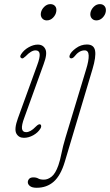

<svg xmlns="http://www.w3.org/2000/svg" viewBox="-20 -662 534 932"><path d="M207 -563Q193 -563 184.5 -573.2Q176 -583.5 178.5 -599.5Q181.5 -616 194.8 -629Q208 -642 224.5 -642Q239.5 -642 247.8 -632Q256 -622 253 -605.5Q250.5 -589.5 237.5 -576.2Q224.5 -563 207 -563ZM98.5 -92Q84 -53.5 86.8 -37Q89.5 -20.5 107 -20.5Q117 -20.5 128.5 -26.8Q140 -33 154.5 -48Q168.5 -62 176 -58Q180 -55.5 180 -49.5Q180 -43.5 176 -37.5Q164 -18 141.5 -5.5Q119 7 96 7Q70.5 7 59.2 -14.2Q48 -35.5 67 -88L160.5 -345.5Q174.5 -383 172.5 -400.2Q170.5 -417.5 152.5 -417.5Q131.5 -417.5 104.5 -389Q98.5 -383.5 93.5 -380.2Q88.5 -377 83.5 -380Q73.5 -385.5 83 -399.5Q96.5 -420 119.5 -432.8Q142.5 -445.5 163.5 -445.5Q189.5 -445.5 200.2 -423.5Q211 -401.5 192 -351ZM447.5 -563Q433.5 -563 425 -573.2Q416.5 -583.5 419 -599.5Q422 -616 435 -629Q448 -642 465 -642Q479.5 -642 487.8 -632Q496 -622 493.5 -605.5Q491 -589.5 478 -576.2Q465 -563 447.5 -563ZM429 -326.5 294.5 123.5Q274.5 190 240.8 219.8Q207 249.5 158 249.5Q136 249.5 125.5 241.2Q115 233 115 222.5Q115 213.5 121.5 206.2Q128 199 142 199Q156.5 199 165.8 204.5Q175 210 193 210Q212.5 210 231 195Q249.5 180 263.5 140Q272 115.5 278.5 82.2Q285 49 298 5.5L398 -325Q411.5 -368.5 410.5 -393Q409.5 -417.5 390.5 -417.5Q364 -417.5 341 -387.5Q332.5 -377.5 323.5 -379Q314 -381.5 318.5 -394.5Q324 -410 348.5 -428Q373 -446 402 -446Q436 -446 441.5 -416.2Q447 -386.5 429 -326.5Z"/></svg>

Font: Fraunces 72pt S100 Thin
Style: Italic
Weight: 100
Italic angle: -16°
Version: Version 1.000; ttfautohint (v1.8.3)